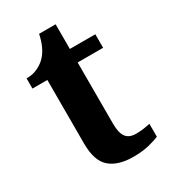

<svg xmlns="http://www.w3.org/2000/svg" viewBox="-168 -744 740 837"><g transform="rotate(-30 202.5 -325.0)"><path d="M253.9 10Q177.3 10 136.5 -25.4Q95.6 -60.7 95.6 -147.9V-468H20.7V-519Q53.2 -519 78.7 -531.7Q104.2 -544.4 119 -560.9Q134.3 -576.5 146.2 -601.4Q158 -626.2 165 -660.2H248.2V-536H376.3V-468H248.2V-158.2Q248.2 -113.6 263.7 -92.5Q279.1 -71.4 314.3 -71.4Q333.5 -71.4 351.4 -74Q369.3 -76.6 385.3 -80.2V-15.3Q369.4 -7.5 334.7 1.2Q300 10 253.9 10Z"/></g></svg>

Font: Noto Serif Hebrew
Style: Regular
Weight: 400
Designer: Monotype Design Team
Foundry: Monotype Imaging Inc.
Version: Version 2.003